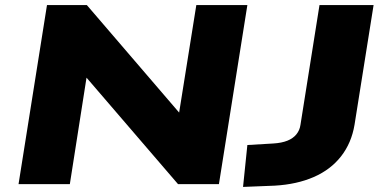

<svg xmlns="http://www.w3.org/2000/svg" viewBox="-20 -725 1511 756"><path d="M53 0 165 -705H322L698 -267H683L753 -705H954L842 0H681L308 -434H323L255 0ZM937 11 954 -154 1056 -160Q1089 -162 1111.5 -171Q1134 -180 1147 -196Q1160 -212 1163 -233L1238 -705H1451L1376 -234Q1364 -162 1323 -109.5Q1282 -57 1215.5 -28Q1149 1 1062 6Z"/></svg>

Font: Nunito Sans 10pt Expanded Black
Style: Italic
Weight: 900
Width: 7
Italic angle: -9°
Designer: Vernon Adams
Foundry: Vernon Adams
Version: Version 3.101;gftools[0.9.27]